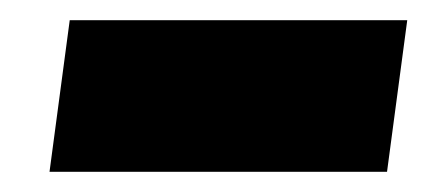

<svg xmlns="http://www.w3.org/2000/svg" viewBox="-20 -408 439 190"><path d="M49 -388H383L363 -238H29Z"/></svg>

Font: FiraGO Heavy
Style: Italic
Weight: 900
Italic angle: -8°
Designer: bBox Type GmbH
Foundry: bBox Type GmbH
Version: Version 1.001